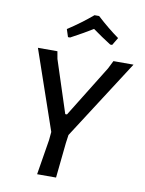

<svg xmlns="http://www.w3.org/2000/svg" viewBox="-93 -923 749 989"><g transform="rotate(10 281.0 -429.0)"><path d="M205 -723 192 -763Q261 -808 320 -858H344Q404 -803 460 -763L436 -723H426Q377 -754 330 -788Q287 -761 216 -723ZM562 -642 295 -227 289 -184 270 0H171L201 -184L205 -227L62 -642H164L171 -603L260 -330H269L436 -600L457 -642Z"/></g></svg>

Font: Alegreya Sans SC Medium
Style: Italic
Weight: 500
Italic angle: -7°
Designer: Juan Pablo del Peral
Foundry: Huerta Tipografica
Version: Version 2.007